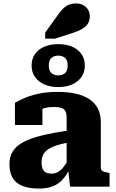

<svg xmlns="http://www.w3.org/2000/svg" viewBox="-20 -1087 678 1118"><path d="M381 -327V-258Q341 -250 313 -241.5Q285 -233 267 -222Q249 -211 239.5 -199Q230 -187 226 -172.5Q222 -158 222 -142Q222 -117 229 -102.5Q236 -88 249 -82Q262 -76 281 -76Q299 -76 315.5 -84.5Q332 -93 348 -112Q364 -131 381 -162L389 -112Q369 -68 344 -41Q319 -14 285.5 -1.5Q252 11 207 11Q150 11 111.5 -4Q73 -19 54 -50.5Q35 -82 35 -131Q35 -174 54 -205Q73 -236 114 -258.5Q155 -281 221 -297.5Q287 -314 381 -327ZM388 0 376 -108 368 -105V-406Q368 -424 362 -437.5Q356 -451 340.5 -457.5Q325 -464 295 -464Q253 -464 225.5 -453Q198 -442 188 -428Q178 -433 176.5 -441Q175 -449 180 -457Q185 -465 197 -470.5Q209 -476 227 -476V-359H67V-488Q83 -498 115.5 -513Q148 -528 198.5 -540Q249 -552 316 -552Q375 -552 421.5 -541.5Q468 -531 500.5 -509.5Q533 -488 550 -454.5Q567 -421 567 -376V-110Q567 -101 572 -95.5Q577 -90 586.5 -87Q596 -84 611 -81L618 -79V0ZM264 -705Q264 -676 279 -662Q294 -648 319 -648Q345 -648 359.5 -662Q374 -676 374 -705Q374 -735 359.5 -749Q345 -763 319 -763Q294 -763 279 -749Q264 -735 264 -705ZM474 -705Q474 -667 454.5 -639Q435 -611 400.5 -595.5Q366 -580 319 -580Q273 -580 238 -595.5Q203 -611 183.5 -639Q164 -667 164 -705Q164 -744 183.5 -772Q203 -800 238 -815Q273 -830 319 -830Q366 -830 400.5 -815Q435 -800 454.5 -772Q474 -744 474 -705ZM310 -990 243 -897V-862H300L400 -894Q435 -905 458 -918.5Q481 -932 492 -950Q503 -968 503 -992Q503 -1024 481 -1045.5Q459 -1067 422 -1067Q396 -1067 376.5 -1057.5Q357 -1048 341.5 -1030.5Q326 -1013 310 -990Z"/></svg>

Font: Roboto Serif ExtraBold
Style: Regular
Weight: 800
Designer: Greg Gazdowicz
Foundry: Commercial Type
Version: Version 1.008